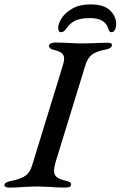

<svg xmlns="http://www.w3.org/2000/svg" viewBox="-48 -847 547 871"><path d="M-28 -8Q-27 -15 -18.5 -19.5Q-10 -24 6 -27Q46 -35 67.5 -50Q89 -65 98 -98L237 -550Q243 -570 243 -581Q243 -597 232 -606Q221 -615 195 -621Q174 -626 174 -639Q174 -646 182.5 -650Q191 -654 202 -654Q228 -654 266 -652Q302 -650 322 -650L375 -651Q415 -653 440 -653Q460 -653 460 -643Q460 -627 426 -621Q386 -613 367.5 -598Q349 -583 339 -550L204 -111Q197 -85 197 -74Q197 -54 209 -44Q221 -34 247 -28Q264 -24 270 -20Q276 -16 274 -8Q274 4 247 4Q212 4 180 1Q142 -1 123 -1Q101 -1 61 1Q30 4 -7 4Q-28 4 -28 -8ZM479 -740Q479 -723 473.5 -712Q468 -701 457 -701Q452 -701 449 -705Q446 -709 444 -714Q442 -719 441 -722Q426 -765 360 -765Q325 -765 299.5 -756Q274 -747 255 -720Q247 -709 241.5 -705Q236 -701 228 -701Q216 -701 216 -722Q216 -739 231.5 -764Q247 -789 280 -808Q313 -827 362 -827Q422 -827 450 -801Q478 -775 479 -740Z"/></svg>

Font: EB Garamond Medium
Style: Italic
Weight: 500
Italic angle: -17.2°
Designer: Georg Duffner and Octavio Pardo
Foundry: Georg Duffner
Version: Version 1.000